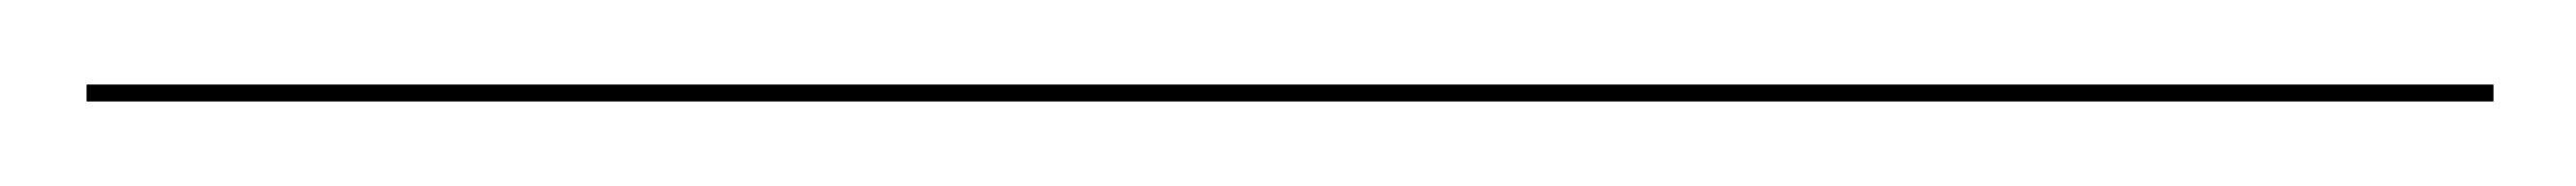

<svg xmlns="http://www.w3.org/2000/svg" viewBox="-26 128 610 44"><path d="M-5.5 148V152H564.5V148Z"/></svg>

Font: Bodoni* 36pt Medium
Style: Regular
Weight: 500
Version: Version 2.3